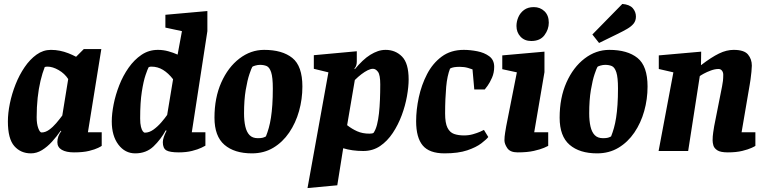

<svg xmlns="http://www.w3.org/2000/svg" viewBox="-20 -766 3890 974"><path d="M137 12Q85 12 52.5 -25Q20 -62 20 -150Q20 -192 30 -241Q40 -290 59 -338Q78 -386 105 -425.5Q132 -465 165.5 -489Q199 -513 238 -513Q262 -513 284 -508.5Q306 -504 326.5 -496Q347 -488 366 -478L405 -517H494L426 -95H496V-26Q494 -24 478 -16Q462 -8 432 -0.5Q402 7 355 7Q316 7 293.5 -6Q271 -19 271 -45Q271 -60 276 -74Q281 -88 291 -101L288 -103Q268 -74 244 -47.5Q220 -21 193 -4.5Q166 12 137 12ZM191 -94Q210 -94 229 -107.5Q248 -121 265 -141Q282 -161 296 -180L326 -365Q308 -393 277.5 -410.5Q247 -428 221 -428Q217 -428 213.5 -427.5Q210 -427 207 -426Q195 -396 185.5 -356Q176 -316 171 -269.5Q166 -223 166 -171Q166 -138 174 -116Q182 -94 191 -94Z M666 12Q614 12 580.5 -32.5Q547 -77 547 -150Q547 -189 556.5 -237Q566 -285 585 -333.5Q604 -382 632.5 -422.5Q661 -463 698 -488Q735 -513 781 -513Q808 -513 833.5 -506Q859 -499 881 -489L903 -608L819 -626V-691L1032 -710V-608L953 -95H1022V-27Q1019 -25 1001.5 -16.5Q984 -8 954.5 -0.5Q925 7 887 7Q841 7 823.5 -3.5Q806 -14 806 -45Q806 -56 811 -71Q816 -86 825 -103L821 -105Q796 -59 759 -23.5Q722 12 666 12ZM715 -93Q737 -93 758.5 -108.5Q780 -124 798.5 -145.5Q817 -167 828 -183L858 -364Q834 -395 807 -411.5Q780 -428 748 -428Q744 -428 741 -427.5Q738 -427 734 -425Q729 -416 718.5 -385.5Q708 -355 699.5 -301Q691 -247 691 -165Q691 -139 695 -123Q699 -107 704.5 -100Q710 -93 715 -93Z M1258 12Q1169 12 1118.5 -31.5Q1068 -75 1068 -169Q1068 -270 1102.5 -347.5Q1137 -425 1194.5 -469Q1252 -513 1320 -513Q1412 -513 1463 -472Q1514 -431 1514 -327Q1514 -263 1497 -202.5Q1480 -142 1447 -93.5Q1414 -45 1366.5 -16.5Q1319 12 1258 12ZM1288 -65Q1305 -65 1313.5 -67.5Q1322 -70 1329 -74Q1337 -94 1343.5 -117Q1350 -140 1354.5 -169Q1359 -198 1361.5 -234.5Q1364 -271 1364 -317Q1364 -374 1355.5 -399.5Q1347 -425 1332.5 -431Q1318 -437 1299 -437Q1288 -437 1275.5 -433.5Q1263 -430 1260 -427Q1256 -421 1245.5 -390.5Q1235 -360 1226.5 -309.5Q1218 -259 1218 -191Q1218 -153 1224.5 -124.5Q1231 -96 1246 -80.5Q1261 -65 1288 -65Z M1540 188 1646 -399 1572 -417V-486L1790 -506V-455Q1790 -444 1787.5 -435Q1785 -426 1778 -418L1780 -415Q1800 -439 1819.5 -457.5Q1839 -476 1858.5 -488Q1878 -500 1897 -506.5Q1916 -513 1936 -513Q1986 -513 2019.5 -479Q2053 -445 2053 -363Q2053 -326 2044.5 -278Q2036 -230 2018 -181.5Q2000 -133 1972.5 -91.5Q1945 -50 1908 -25Q1871 0 1823 0Q1795 0 1769.5 -3.5Q1744 -7 1721 -14L1691 174ZM1854 -88Q1862 -88 1867 -89Q1872 -90 1875 -92Q1886 -108 1892.5 -133.5Q1899 -159 1902.5 -191Q1906 -223 1907.5 -260.5Q1909 -298 1909 -338Q1909 -386 1897.5 -401.5Q1886 -417 1872 -417Q1860 -417 1845 -409.5Q1830 -402 1813.5 -389.5Q1797 -377 1780 -360L1741 -131Q1765 -112 1792 -100Q1819 -88 1854 -88Z M2235 12Q2158 12 2124.5 -28Q2091 -68 2091 -151Q2091 -209 2104.5 -272Q2118 -335 2146.5 -390Q2175 -445 2221 -479Q2267 -513 2333 -513Q2365 -513 2401 -506Q2437 -499 2462 -480.5Q2487 -462 2487 -427Q2487 -397 2476 -372Q2465 -347 2453.5 -331Q2442 -315 2439 -312H2386L2377 -414Q2373 -416 2354 -421.5Q2335 -427 2312 -427Q2296 -427 2283.5 -425Q2271 -423 2263 -418Q2256 -400 2251 -377Q2246 -354 2243.5 -325.5Q2241 -297 2239.5 -263Q2238 -229 2238 -190Q2238 -142 2250 -118Q2262 -94 2283.5 -86.5Q2305 -79 2334 -79Q2358 -79 2379 -85Q2400 -91 2415 -97.5Q2430 -104 2435 -107L2457 -71Q2448 -59 2422 -39Q2396 -19 2350.5 -3.5Q2305 12 2235 12Z M2606 7Q2568 7 2553.5 -14.5Q2539 -36 2539 -54Q2539 -72 2542.5 -93Q2546 -114 2548 -126L2602 -399L2528 -415V-485L2742 -504V-400L2690 -95H2761V-26Q2758 -24 2739.5 -16Q2721 -8 2688 -0.5Q2655 7 2606 7ZM2675 -558Q2641 -558 2620.5 -580Q2600 -602 2600 -634Q2600 -657 2609.5 -679Q2619 -701 2638.5 -715.5Q2658 -730 2688 -730Q2720 -730 2742 -709Q2764 -688 2764 -651Q2764 -617 2742 -587.5Q2720 -558 2675 -558Z M3009 12Q2920 12 2869.5 -31.5Q2819 -75 2819 -169Q2819 -270 2853.5 -347.5Q2888 -425 2945.5 -469Q3003 -513 3071 -513Q3163 -513 3214 -472Q3265 -431 3265 -327Q3265 -263 3248 -202.5Q3231 -142 3198 -93.5Q3165 -45 3117.5 -16.5Q3070 12 3009 12ZM3039 -65Q3056 -65 3064.5 -67.5Q3073 -70 3080 -74Q3088 -94 3094.5 -117Q3101 -140 3105.5 -169Q3110 -198 3112.5 -234.5Q3115 -271 3115 -317Q3115 -374 3106.5 -399.5Q3098 -425 3083.5 -431Q3069 -437 3050 -437Q3039 -437 3026.5 -433.5Q3014 -430 3011 -427Q3007 -421 2996.5 -390.5Q2986 -360 2977.5 -309.5Q2969 -259 2969 -191Q2969 -153 2975.5 -124.5Q2982 -96 2997 -80.5Q3012 -65 3039 -65ZM3019 -548 2985 -591 3137 -746Q3174 -743 3190 -724.5Q3206 -706 3206 -682Q3206 -661 3194.5 -646.5Q3183 -632 3161.5 -619.5Q3140 -607 3109 -592Z M3672 7Q3635 7 3619 -3.5Q3603 -14 3599 -28Q3595 -42 3595 -54Q3595 -74 3598 -94Q3601 -114 3603 -126L3643 -328Q3646 -342 3647.5 -356Q3649 -370 3649 -387Q3649 -399 3642.5 -407.5Q3636 -416 3625 -416Q3607 -416 3586.5 -408.5Q3566 -401 3550.5 -392.5Q3535 -384 3530 -380L3471 0H3321L3396 -399L3322 -416V-485L3537 -504L3536 -436H3537Q3563 -456 3585.5 -470.5Q3608 -485 3627.5 -494.5Q3647 -504 3665.5 -508.5Q3684 -513 3702 -513Q3755 -513 3774.5 -489.5Q3794 -466 3794 -433Q3794 -422 3792 -402Q3790 -382 3787.5 -363.5Q3785 -345 3783 -335L3742 -95H3812V-26Q3810 -24 3793 -16Q3776 -8 3745.5 -0.5Q3715 7 3672 7Z"/></svg>

Font: Faustina ExtraBold
Style: Italic
Weight: 800
Italic angle: -8°
Designer: Alfonso Garcia
Foundry: http://www.omnibus-type.com
Version: Version 1.200